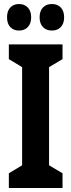

<svg xmlns="http://www.w3.org/2000/svg" viewBox="-20 -935 355 955"><path d="M291 0H24V-73L90 -113V-601L24 -641V-714H291V-641L224 -601V-113L291 -73ZM15 -849Q15 -881 31.5 -898Q48 -915 74 -915Q102 -915 118.5 -897.5Q135 -880 135 -849Q135 -818 118.5 -800.5Q102 -783 74 -783Q48 -783 31.5 -800Q15 -817 15 -849ZM177 -849Q177 -881 194 -898Q211 -915 238 -915Q266 -915 282.5 -897.5Q299 -880 299 -849Q299 -818 282.5 -800.5Q266 -783 238 -783Q210 -783 193.5 -800.5Q177 -818 177 -849Z"/></svg>

Font: Noto Sans Gujarati ExtraCondensed
Style: Bold
Weight: 700
Width: 2
Designer: Jelle Bosma - Monotype Design Team, Universal Thirst
Foundry: Monotype Imaging Inc.
Version: Version 2.106; ttfautohint (v1.8.4.7-5d5b)